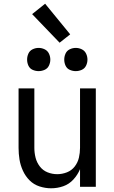

<svg xmlns="http://www.w3.org/2000/svg" viewBox="-20 -1006 616 1034"><path d="M255 8Q289 8 320.5 -3Q352 -14 375 -39Q398 -64 411 -95V0H496V-530H411V-210Q411 -183 405 -157Q399 -131 382.5 -109.5Q366 -88 340.5 -78Q315 -68 288 -68Q261 -68 236 -78Q211 -88 194.5 -109.5Q178 -131 171.5 -157Q165 -183 165 -210V-530H80V-210Q80 -178 85 -147Q90 -116 103.5 -86.5Q117 -57 139.5 -34.5Q162 -12 193 -2Q224 8 255 8ZM388 -623Q405 -623 420.5 -630Q436 -637 443.5 -652.5Q451 -668 451 -685Q451 -702 443.5 -717.5Q436 -733 420.5 -740.5Q405 -748 388 -748Q371 -748 355.5 -740.5Q340 -733 333 -717.5Q326 -702 326 -685Q326 -668 333 -652.5Q340 -637 355.5 -630Q371 -623 388 -623ZM188 -623Q205 -623 220.5 -630Q236 -637 243.5 -652.5Q251 -668 251 -685Q251 -702 243.5 -717.5Q236 -733 220.5 -740.5Q205 -748 188 -748Q171 -748 155.5 -740.5Q140 -733 133 -717.5Q126 -702 126 -685Q126 -668 133 -652.5Q140 -637 155.5 -630Q171 -623 188 -623ZM301 -776 358 -821 223 -986 153 -930Z"/></svg>

Font: Iosevka Sparkle
Style: Regular
Weight: 400
Designer: Belleve Invis
Foundry: Belleve Invis
Version: Version 4.5.0; ttfautohint (v1.8.3)